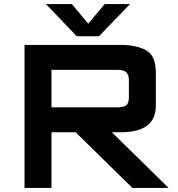

<svg xmlns="http://www.w3.org/2000/svg" viewBox="-20 -920 870 940"><path d="M100 0V-700H571Q647 -700 695 -674.2Q743 -648.5 743 -563V-402.5Q743 -337.5 700.2 -305Q657.5 -272.5 571 -272.5H527.5L805.5 0H628L350.5 -272.5H232V0ZM232 -394.5H558Q584.5 -394.5 597.8 -404.5Q611 -414.5 611 -444.5V-528Q611 -554.5 597.8 -566.2Q584.5 -578 558 -578H232ZM616.5 -900 464.5 -742.5H356L205 -900H332L412 -804L492.5 -900Z"/></svg>

Font: Science Gothic
Style: Regular
Weight: 400
Designer: Thomas Phinney, Vassil Kateliev, Brandon Buerkle
Foundry: Font Detective LLC
Version: Version 1.018